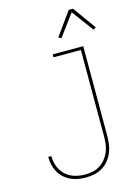

<svg xmlns="http://www.w3.org/2000/svg" viewBox="-141 -1036 797 1118"><g transform="rotate(-15 257.5 -476.5)"><path d="M234 8Q210 8 187 4Q164 0 142.5 -10Q121 -20 103.5 -36Q86 -52 74.5 -72.5Q63 -93 57.5 -116Q52 -139 52 -163V-165H71V-163Q71 -131 82.5 -101Q94 -71 117.5 -49.5Q141 -28 171.5 -19Q202 -10 234 -10Q257 -10 280.5 -15Q304 -20 323.5 -32.5Q343 -45 358 -63.5Q373 -82 382 -103.5Q391 -125 394 -148.5Q397 -172 397 -195V-717H232V-735H416V-195Q416 -169 412.5 -143.5Q409 -118 399 -94Q389 -70 372 -49.5Q355 -29 333 -16Q311 -3 285.5 2.5Q260 8 234 8ZM305 -812 289 -822 389 -961H415L515 -822L499 -812L402 -943Z"/></g></svg>

Font: Iosevka Term Curly Thin
Style: Regular
Weight: 100
Designer: Belleve Invis
Foundry: Belleve Invis
Version: Version 32.3.0